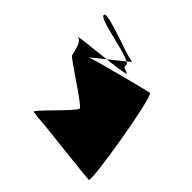

<svg xmlns="http://www.w3.org/2000/svg" viewBox="-101 -731 786 786"><g transform="rotate(-45 292.5 -337.5)"><path d="M29 -116C27 -101 462 -172 458 -192C450 -228 395 -443 384 -468C378 -482 499 -323 497 -333C493 -357 574 -546 551 -550C525 -562 499 -341 470 -340C450 -344 457 -328 447 -314C437 -304 415 -578 411 -560C405 -536 361 -531 341 -525C329 -521 223 -349 209 -349C192 -349 66 -488 66 -472C66 -460 62 -454 62 -438C62 -414 29 -141 29 -116Z"/></g></svg>

Font: Interstorm
Style: Regular
Weight: 400
Version: Version 0.7